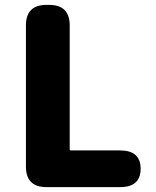

<svg xmlns="http://www.w3.org/2000/svg" viewBox="-20 -765 638 785"><path d="M170 0Q86 0 86 -84V-661Q86 -745 170 -745H181Q265 -745 265 -661V-155Q265 -150 270 -150H471Q555 -150 555 -75Q555 0 471 0Z"/></svg>

Font: Resource Han Rounded KR Heavy
Style: Regular
Weight: 900
Designer: Cyano Hao (round all glyphs); Ryoko NISHIZUKA 西塚涼子 (kana, bopomofo & ideographs); Paul D. Hunt (Latin, Greek & Cyrillic)
Foundry: Cyano Hao
Version: 0.990